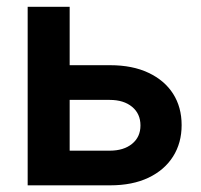

<svg xmlns="http://www.w3.org/2000/svg" viewBox="-20 -556 604 576"><path d="M150.9 -360.4H310.5Q377.4 -360.4 425.5 -337.6Q473.6 -314.9 499.3 -274.7Q524.9 -234.4 524.9 -180.7Q524.9 -127.4 499.3 -86.7Q473.6 -45.9 425.5 -22.9Q377.4 0 310.5 0H63V-535.6H189V-104H309.1Q351.1 -104 376.2 -124.5Q401.4 -145 401.4 -179.7Q401.4 -214.8 376.2 -235.6Q351.1 -256.3 309.1 -256.3H150.9Z"/></svg>

Font: Inter 20pt SemiBold
Style: Regular
Weight: 600
Version: Version 4.001;git-66647c0bb